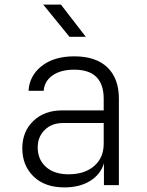

<svg xmlns="http://www.w3.org/2000/svg" viewBox="-20 -805 640 835"><path d="M260 10Q175 10 126 -37.5Q77 -85 77 -160Q77 -233 125 -279Q173 -325 251 -325H431V-375Q431 -502 303 -502Q244 -502 208.5 -477Q173 -452 170 -410H104Q108 -476 161.5 -518Q215 -560 303 -560Q397 -560 447 -512Q497 -464 497 -376V0H432V-95Q418 -47 372.5 -18.5Q327 10 260 10ZM278 -47Q348 -47 389.5 -83Q431 -119 431 -180V-270H254Q205 -270 174.5 -240Q144 -210 144 -164Q144 -111 180 -79Q216 -47 278 -47ZM282 -645 168 -785H245L353 -645Z"/></svg>

Font: JetBrains Mono NL ExtraLight
Style: Regular
Weight: 200
Designer: Philipp Nurullin, Konstantin Bulenkov
Foundry: JetBrains
Version: Version 2.304; ttfautohint (v1.8.4.7-5d5b)